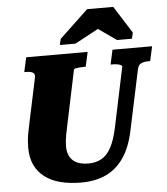

<svg xmlns="http://www.w3.org/2000/svg" viewBox="-62 -1004 938 1077"><g transform="rotate(-5 407.0 -466.0)"><path d="M301 -308Q295 -280 291 -259Q287 -238 285.5 -222.5Q284 -207 284 -193Q284 -167 291.5 -147Q299 -127 313.5 -113.5Q328 -100 350 -93Q372 -86 402 -86Q446 -86 477.5 -105Q509 -124 530.5 -165Q552 -206 566 -272L637 -609Q639 -615 631 -619.5Q623 -624 610 -626Q597 -628 584 -628H573L591 -710H814L796 -628H786Q762 -628 745.5 -620.5Q729 -613 724 -590L652 -251Q633 -158 592.5 -98.5Q552 -39 492 -11Q432 17 352 17Q287 17 235 3.5Q183 -10 146.5 -38Q110 -66 91 -107Q72 -148 72 -205Q72 -222 73.5 -240.5Q75 -259 79 -282.5Q83 -306 90 -337L144 -592Q147 -607 141.5 -614.5Q136 -622 124.5 -625Q113 -628 97 -628H87L105 -710H451L433 -628H422Q411 -628 398 -627Q385 -626 376 -624Q367 -622 366 -618ZM616 -949H469L307 -796L299 -762H387L569 -860L480 -861L621 -762H705L713 -796Z"/></g></svg>

Font: Roboto Serif ExtraBold
Style: Italic
Weight: 800
Italic angle: -10°
Version: Version 1.007